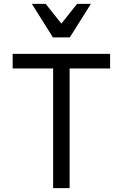

<svg xmlns="http://www.w3.org/2000/svg" viewBox="-20 -981 640 1001"><path d="M257 0V-624H46V-700H554V-624H343V0ZM256 -786 146 -961H218L300 -858L382 -961H454L344 -786Z"/></svg>

Font: CommitMono
Style: 450Regular
Weight: 450
Designer: Eigil Nikolajsen
Foundry: Eigil Nikolajsen
Version: Version 1.002